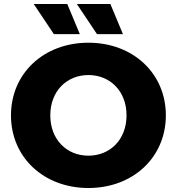

<svg xmlns="http://www.w3.org/2000/svg" viewBox="-20 -928 886 962"><path d="M423 14C647 14 811 -140 811 -350C811 -560 647 -714 423 -714C199 -714 35 -560 35 -350C35 -140 199 14 423 14ZM423 -148C315 -148 232 -228 232 -350C232 -472 315 -552 423 -552C531 -552 614 -472 614 -350C614 -228 531 -148 423 -148ZM596 -757 533 -908H365L466 -757ZM380 -757 317 -908H149L250 -757Z"/></svg>

Font: Montserrat-Alt1 ExtBd
Style: Regular
Weight: 800
Designer: Differentunic
Foundry: Differentunic
Version: Version 7.222